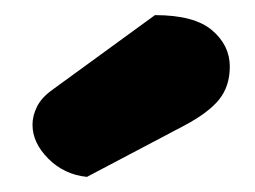

<svg xmlns="http://www.w3.org/2000/svg" viewBox="-20 -764 338 254"><path d="M185 -744Q237 -744 260.5 -724Q284 -704 284 -676Q284 -650 270 -632.5Q256 -615 224 -598L95 -530Q65 -533 44 -554Q23 -575 23 -599Q23 -611 29 -623Q35 -635 49 -645Z"/></svg>

Font: Baloo Paaji
Style: Regular
Weight: 400
Designer: Shuchita Grover and Ek Type
Foundry: Ek Type
Version: Version 1.443;PS 1.000;hotconv 16.6.51;makeotf.lib2.5.65220;